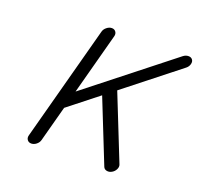

<svg xmlns="http://www.w3.org/2000/svg" viewBox="-100 -650 792 760"><g transform="rotate(20 296.0 -269.5)"><path d="M267.8 -511.5 198.7 -253.4 550 -530.5Q560.1 -538.1 571.3 -538.1Q582.5 -538.1 588.1 -530.5Q593.8 -522.9 590.7 -511.5Q587.6 -500 577.9 -492.4L352.1 -314.2L460.7 -41.7Q464.4 -32.7 459.1 -21.7Q453.9 -10.7 443.1 -4.6Q432.4 1.5 421.9 -0.7Q411.4 -2.9 407.7 -12L302.7 -275.4L178.2 -177.2L137.9 -26.9Q135 -15.9 125 -7.9Q115 0 104 0Q93 0 87.2 -7.9Q81.3 -15.9 84.2 -26.9L214.1 -511.5Q217 -522.5 227.2 -530.5Q237.3 -538.6 248.3 -538.6Q259.3 -538.6 265 -530.5Q270.8 -522.5 267.8 -511.5Z"/></g></svg>

Font: Tecnico
Style: FinoInclinado
Weight: 400
Italic angle: -15°
Version: Version 1.3